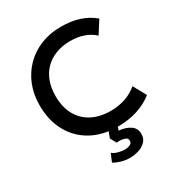

<svg xmlns="http://www.w3.org/2000/svg" viewBox="-216 -854 1129 1218"><g transform="rotate(-30 349.0 -245.0)"><path d="M410 15Q301 15 219.5 -30Q138 -75 92.8 -157.2Q47.5 -239.5 47.5 -349.5Q47.5 -429.5 74.2 -496.2Q101 -563 149.8 -612Q198.5 -661 265 -688Q331.5 -715 411 -715Q491 -715 549.2 -695Q607.5 -675 651 -638L593 -546.5Q560 -577 516 -592Q472 -607 419 -607Q360.5 -607 313.5 -589Q266.5 -571 233.2 -537.8Q200 -504.5 182.2 -457.2Q164.5 -410 164.5 -350.5Q164.5 -269.5 196.2 -212Q228 -154.5 286.2 -124.2Q344.5 -94 424 -94Q477 -94 526.2 -109.8Q575.5 -125.5 618.5 -161L670.5 -66.5Q620 -27 555.2 -6Q490.5 15 410 15ZM380 225Q345.5 225 315.8 216.2Q286 207.5 263.5 193.5L288 135.5Q300.5 148 327 155.5Q353.5 163 376.5 163Q397.5 163 414.5 155.2Q431.5 147.5 431.5 130Q431.5 110 411.2 103.8Q391 97.5 373.5 97.5Q363.5 97.5 353 99L328.5 55L356 -20H420L402 39Q453 43.5 484.8 65.8Q516.5 88 516.5 128.5Q516.5 163.5 494.8 184.8Q473 206 441.5 215.5Q410 225 380 225Z"/></g></svg>

Font: Geologica EX
Style: Regular
Weight: 400
Designer: Sindre Bremnes, Frode Helland
Foundry: Monokrom Skriftforlag AS
Version: Version 1.010;gftools[0.9.28]